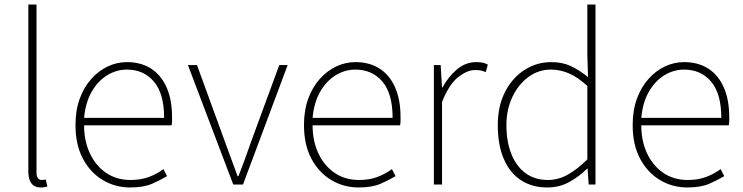

<svg xmlns="http://www.w3.org/2000/svg" viewBox="-20 -814 3279 847"><path d="M159 13Q142 13 130 5.5Q118 -2 111.5 -18Q105 -34 105 -59V-794H141V-53Q141 -37 147 -28.5Q153 -20 163 -20Q166 -20 170 -20.5Q174 -21 182 -22L189 9Q182 10 176 11.5Q170 13 159 13Z M554 13Q488 13 433 -20Q378 -53 345.5 -114.5Q313 -176 313 -262Q313 -327 331.5 -378Q350 -429 382.5 -465.5Q415 -502 455.5 -521Q496 -540 540 -540Q601 -540 645.5 -512Q690 -484 714.5 -429.5Q739 -375 739 -297Q739 -289 739 -280.5Q739 -272 737 -261H351Q351 -192 376.5 -137.5Q402 -83 448 -51.5Q494 -20 556 -20Q601 -20 636 -33Q671 -46 701 -68L717 -37Q687 -19 650 -3Q613 13 554 13ZM351 -294H704Q704 -401 659 -454Q614 -507 540 -507Q493 -507 452 -481.5Q411 -456 384 -408.5Q357 -361 351 -294Z M1009 0 809 -527H849L973 -187Q987 -149 1001 -110.5Q1015 -72 1028 -37H1032Q1046 -72 1060 -110.5Q1074 -149 1087 -187L1212 -527H1249L1052 0Z M1562 13Q1496 13 1441 -20Q1386 -53 1353.5 -114.5Q1321 -176 1321 -262Q1321 -327 1339.5 -378Q1358 -429 1390.5 -465.5Q1423 -502 1463.5 -521Q1504 -540 1548 -540Q1609 -540 1653.5 -512Q1698 -484 1722.5 -429.5Q1747 -375 1747 -297Q1747 -289 1747 -280.5Q1747 -272 1745 -261H1359Q1359 -192 1384.5 -137.5Q1410 -83 1456 -51.5Q1502 -20 1564 -20Q1609 -20 1644 -33Q1679 -46 1709 -68L1725 -37Q1695 -19 1658 -3Q1621 13 1562 13ZM1359 -294H1712Q1712 -401 1667 -454Q1622 -507 1548 -507Q1501 -507 1460 -481.5Q1419 -456 1392 -408.5Q1365 -361 1359 -294Z M1894 0V-527H1924L1930 -428H1932Q1958 -476 1996 -508Q2034 -540 2081 -540Q2095 -540 2107 -538Q2119 -536 2132 -529L2123 -496Q2110 -501 2101 -503Q2092 -505 2076 -505Q2041 -505 2001 -473.5Q1961 -442 1930 -364V0Z M2394 13Q2328 13 2279 -18.5Q2230 -50 2203 -111.5Q2176 -173 2176 -262Q2176 -347 2208.5 -409.5Q2241 -472 2294.5 -506Q2348 -540 2412 -540Q2460 -540 2497 -523Q2534 -506 2574 -474L2571 -573V-794H2607V0H2577L2572 -70H2570Q2537 -37 2493 -12Q2449 13 2394 13ZM2397 -20Q2443 -20 2485.5 -44Q2528 -68 2571 -111V-435Q2528 -474 2489.5 -490.5Q2451 -507 2410 -507Q2355 -507 2310.5 -474Q2266 -441 2240 -385.5Q2214 -330 2214 -262Q2214 -190 2235.5 -135.5Q2257 -81 2298 -50.5Q2339 -20 2397 -20Z M3012 13Q2946 13 2891 -20Q2836 -53 2803.5 -114.5Q2771 -176 2771 -262Q2771 -327 2789.5 -378Q2808 -429 2840.5 -465.5Q2873 -502 2913.5 -521Q2954 -540 2998 -540Q3059 -540 3103.5 -512Q3148 -484 3172.5 -429.5Q3197 -375 3197 -297Q3197 -289 3197 -280.5Q3197 -272 3195 -261H2809Q2809 -192 2834.5 -137.5Q2860 -83 2906 -51.5Q2952 -20 3014 -20Q3059 -20 3094 -33Q3129 -46 3159 -68L3175 -37Q3145 -19 3108 -3Q3071 13 3012 13ZM2809 -294H3162Q3162 -401 3117 -454Q3072 -507 2998 -507Q2951 -507 2910 -481.5Q2869 -456 2842 -408.5Q2815 -361 2809 -294Z"/></svg>

Font: Noto Sans HK Thin Thin
Style: Regular
Weight: 250
Version: Version 2.004-H2;hotconv 1.0.118;makeotfexe 2.5.65603